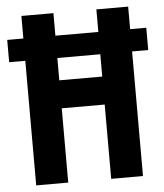

<svg xmlns="http://www.w3.org/2000/svg" viewBox="-56 -760 689 806"><g transform="rotate(-5 289.0 -357.0)"><path d="M64 0H199V-313H380V0H514V-525H582V-619H514V-714H380V-619H199V-714H64V-619H-4V-525H64ZM199 -431V-525H380V-431Z"/></g></svg>

Font: Noto Sans Gurmukhi ExtraCondensed
Style: Bold
Weight: 700
Width: 2
Designer: Jelle Bosma - Monotype Design Team
Foundry: Monotype Imaging Inc.
Version: Version 2.004